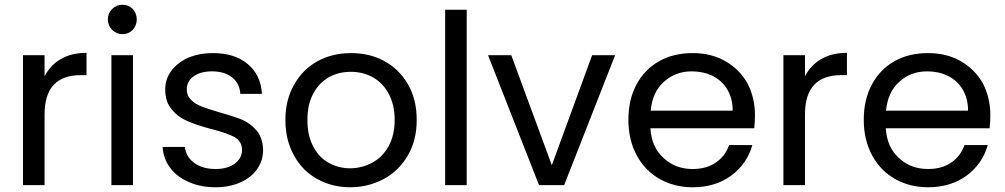

<svg xmlns="http://www.w3.org/2000/svg" viewBox="-20 -781 4241 810"><path d="M168 -459C168 -459 168 -548 168 -548C168 -548 77 -548 77 -548C77 -548 77 0 77 0C77 0 168 0 168 0C168 0 168 -298 168 -298C168 -298 168 -298 168 -298C168 -409 219 -464 321 -464C321 -464 345 -464 345 -464C345 -464 345 -558 345 -558C345 -558 345 -558 345 -558C302 -558 266 -549 237 -532C207 -515 184 -490 168 -459Z M497 -637C497 -637 497 -637 497 -637C514 -637 528 -643 540 -655C551 -667 557 -682 557 -699C557 -699 557 -699 557 -699C557 -716 551 -731 540 -743C528 -755 514 -761 497 -761C497 -761 497 -761 497 -761C480 -761 465 -755 453 -743C441 -731 435 -716 435 -699C435 -699 435 -699 435 -699C435 -682 441 -667 453 -655C465 -643 480 -637 497 -637ZM450 -548C450 -548 450 0 450 0C450 0 541 0 541 0C541 0 541 -548 541 -548C541 -548 450 -548 450 -548Z M890 9C890 9 890 9 890 9C929 9 964 2 995 -12C1025 -25 1048 -44 1065 -68C1082 -92 1090 -119 1090 -149C1090 -149 1090 -149 1090 -149C1089 -182 1080 -209 1063 -230C1045 -251 1024 -266 999 -277C974 -287 942 -297 903 -308C903 -308 903 -308 903 -308C872 -317 847 -325 830 -332C812 -339 797 -348 786 -360C774 -371 768 -386 768 -404C768 -404 768 -404 768 -404C768 -427 778 -445 797 -459C816 -473 842 -480 875 -480C875 -480 875 -480 875 -480C910 -480 939 -471 960 -454C981 -437 992 -414 994 -385C994 -385 1085 -385 1085 -385C1085 -385 1085 -385 1085 -385C1082 -438 1062 -480 1025 -511C988 -542 939 -557 878 -557C878 -557 878 -557 878 -557C839 -557 804 -550 773 -537C742 -523 719 -504 702 -481C685 -458 677 -432 677 -404C677 -404 677 -404 677 -404C677 -369 686 -340 705 -319C723 -297 745 -281 771 -270C796 -259 829 -248 870 -237C870 -237 870 -237 870 -237C915 -226 948 -214 969 -203C990 -191 1001 -173 1001 -149C1001 -149 1001 -149 1001 -149C1001 -126 991 -106 971 -91C951 -76 924 -68 889 -68C889 -68 889 -68 889 -68C852 -68 822 -77 799 -94C776 -111 763 -134 760 -161C760 -161 666 -161 666 -161C666 -161 666 -161 666 -161C668 -128 679 -98 698 -73C717 -47 744 -27 777 -13C810 2 848 9 890 9Z M1457 9C1457 9 1457 9 1457 9C1509 9 1556 -3 1599 -26C1642 -49 1676 -83 1701 -126C1726 -169 1738 -218 1738 -275C1738 -275 1738 -275 1738 -275C1738 -332 1726 -381 1702 -424C1677 -467 1644 -500 1602 -523C1560 -546 1513 -557 1461 -557C1461 -557 1461 -557 1461 -557C1409 -557 1362 -546 1320 -523C1278 -500 1245 -467 1221 -424C1196 -381 1184 -331 1184 -275C1184 -275 1184 -275 1184 -275C1184 -218 1196 -169 1220 -126C1243 -83 1276 -49 1318 -26C1359 -3 1406 9 1457 9ZM1457 -71C1457 -71 1457 -71 1457 -71C1424 -71 1394 -79 1367 -94C1340 -109 1318 -131 1302 -162C1285 -193 1277 -230 1277 -275C1277 -275 1277 -275 1277 -275C1277 -319 1285 -356 1302 -387C1319 -418 1341 -441 1369 -456C1396 -471 1427 -478 1460 -478C1460 -478 1460 -478 1460 -478C1493 -478 1523 -471 1551 -456C1579 -441 1602 -418 1619 -387C1636 -356 1645 -319 1645 -275C1645 -275 1645 -275 1645 -275C1645 -231 1636 -194 1619 -163C1601 -132 1578 -109 1549 -94C1520 -79 1490 -71 1457 -71Z M1858 -740C1858 -740 1858 0 1858 0C1858 0 1949 0 1949 0C1949 0 1949 -740 1949 -740C1949 -740 1858 -740 1858 -740Z M2137 -548C2137 -548 2039 -548 2039 -548C2039 -548 2254 0 2254 0C2254 0 2360 0 2360 0C2360 0 2575 -548 2575 -548C2575 -548 2478 -548 2478 -548C2478 -548 2308 -84 2308 -84C2308 -84 2137 -548 2137 -548Z M3165 -295C3165 -295 3165 -295 3165 -295C3165 -345 3154 -390 3133 -430C3111 -469 3080 -500 3040 -523C3000 -546 2954 -557 2902 -557C2902 -557 2902 -557 2902 -557C2849 -557 2802 -546 2761 -523C2720 -500 2688 -467 2665 -424C2642 -381 2631 -332 2631 -275C2631 -275 2631 -275 2631 -275C2631 -218 2643 -169 2666 -126C2689 -83 2722 -49 2763 -26C2804 -3 2850 9 2902 9C2902 9 2902 9 2902 9C2967 9 3022 -8 3066 -41C3110 -74 3139 -116 3154 -169C3154 -169 3056 -169 3056 -169C3056 -169 3056 -169 3056 -169C3045 -138 3027 -114 3001 -96C2974 -77 2941 -68 2902 -68C2902 -68 2902 -68 2902 -68C2854 -68 2813 -83 2780 -114C2746 -144 2727 -186 2724 -240C2724 -240 3162 -240 3162 -240C3162 -240 3162 -240 3162 -240C3164 -259 3165 -278 3165 -295ZM3071 -314C3071 -314 2725 -314 2725 -314C2725 -314 2725 -314 2725 -314C2730 -366 2748 -407 2781 -436C2813 -465 2852 -480 2898 -480C2898 -480 2898 -480 2898 -480C2930 -480 2959 -474 2986 -461C3012 -448 3033 -429 3048 -404C3063 -379 3071 -349 3071 -314Z M3376 -459C3376 -459 3376 -548 3376 -548C3376 -548 3285 -548 3285 -548C3285 -548 3285 0 3285 0C3285 0 3376 0 3376 0C3376 0 3376 -298 3376 -298C3376 -298 3376 -298 3376 -298C3376 -409 3427 -464 3529 -464C3529 -464 3553 -464 3553 -464C3553 -464 3553 -558 3553 -558C3553 -558 3553 -558 3553 -558C3510 -558 3474 -549 3445 -532C3415 -515 3392 -490 3376 -459Z M4158 -295C4158 -295 4158 -295 4158 -295C4158 -345 4147 -390 4126 -430C4104 -469 4073 -500 4033 -523C3993 -546 3947 -557 3895 -557C3895 -557 3895 -557 3895 -557C3842 -557 3795 -546 3754 -523C3713 -500 3681 -467 3658 -424C3635 -381 3624 -332 3624 -275C3624 -275 3624 -275 3624 -275C3624 -218 3636 -169 3659 -126C3682 -83 3715 -49 3756 -26C3797 -3 3843 9 3895 9C3895 9 3895 9 3895 9C3960 9 4015 -8 4059 -41C4103 -74 4132 -116 4147 -169C4147 -169 4049 -169 4049 -169C4049 -169 4049 -169 4049 -169C4038 -138 4020 -114 3994 -96C3967 -77 3934 -68 3895 -68C3895 -68 3895 -68 3895 -68C3847 -68 3806 -83 3773 -114C3739 -144 3720 -186 3717 -240C3717 -240 4155 -240 4155 -240C4155 -240 4155 -240 4155 -240C4157 -259 4158 -278 4158 -295ZM4064 -314C4064 -314 3718 -314 3718 -314C3718 -314 3718 -314 3718 -314C3723 -366 3741 -407 3774 -436C3806 -465 3845 -480 3891 -480C3891 -480 3891 -480 3891 -480C3923 -480 3952 -474 3979 -461C4005 -448 4026 -429 4041 -404C4056 -379 4064 -349 4064 -314Z"/></svg>

Font: Girnar Poppins
Style: Regular
Weight: 500
Designer: Ninad Kale (Devanagari), Jonny Pinhorn (Latin)
Foundry: Indian Type Foundry
Version: ""